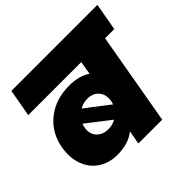

<svg xmlns="http://www.w3.org/2000/svg" viewBox="-178 -930 1119 1119"><g transform="rotate(-45 381.5 -370.0)"><path d="M360.8 0 376 -85Q320.8 -39.1 228 -39.1Q158.2 -39.1 108.4 -73.5Q58.6 -107.9 38.1 -167Q17.6 -226.1 29.8 -297.9Q47.9 -401.4 124.8 -462.6Q201.7 -523.9 313 -523.9Q395 -523.9 446.8 -488.8L460.9 -570.8H23.9L54.2 -740.2H763.2L732.9 -570.8H657.2L557.1 0ZM334 -395Q299.8 -395 271 -377.9L418 -265.1Q423.3 -283.7 423.8 -288.1Q431.2 -335 406 -365Q380.9 -395 334 -395ZM296.9 -182.1Q329.1 -182.1 358.9 -198.2L211.9 -312Q206.1 -296.9 205.1 -288.1Q196.3 -240.7 223.4 -211.4Q250.5 -182.1 296.9 -182.1Z"/></g></svg>

Font: SVN-Poppins Black
Style: Italic
Weight: 900
Italic angle: -10°
Designer: Ninad Kale (Devanagari), Jonny Pinhorn (Latin)
Foundry: Indian Type Foundry
Version: Version 3.002 2017